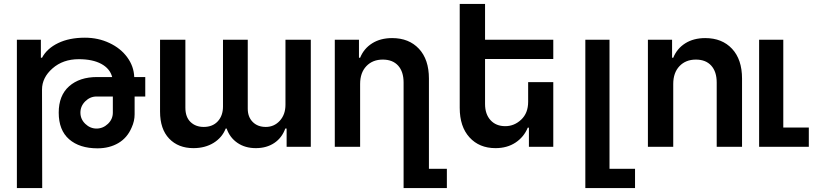

<svg xmlns="http://www.w3.org/2000/svg" viewBox="-20 -747 4136 977"><path d="M554.2 -173.8V-255.9H471.2Q438.5 -255.9 413.8 -231.4Q389.2 -207 389.2 -173.8Q389.2 -140.6 414.1 -116.7Q439 -92.8 471.2 -92.8Q503.9 -92.8 529.1 -116.7Q554.2 -140.6 554.2 -173.8ZM194.8 210H65.9V-544.9H188V-453.1H193.8Q219.2 -500.5 275.9 -527.8Q332.5 -555.2 412.1 -555.2Q479.5 -555.2 536.6 -528.3Q593.8 -501.5 627.4 -455.6Q661.1 -409.7 663.1 -355H719.2V-255.9H665V-165Q665 -130.9 649.9 -98.1Q627.9 -45.9 582.3 -19Q536.6 7.8 476.1 7.8Q384.8 7.8 331.8 -38.3Q278.8 -84.5 278.8 -173.8Q278.8 -261.2 331.8 -308.1Q384.8 -355 474.1 -355H550.8Q539.6 -397.9 495.4 -421.9Q451.2 -445.8 380.9 -445.8Q300.3 -445.8 247.1 -398.9Q193.8 -352.1 193.8 -291Z M1432.6 -544.9H1561.5V0H1438.5V-92.8H1431.6Q1414.6 -45.4 1375.5 -19.3Q1336.4 6.8 1281.7 6.8Q1227.5 6.8 1188.5 -19.8Q1149.4 -46.4 1133.3 -92.8H1128.4Q1110.4 -46.9 1066.9 -20Q1023.4 6.8 964.4 6.8Q887.2 6.8 840.8 -41.7Q794.4 -90.3 794.4 -179.2V-544.9H923.3V-199.2Q923.3 -151.4 949.5 -126.2Q975.6 -101.1 1016.6 -101.1Q1062 -101.1 1088.4 -129.9Q1114.7 -158.7 1114.7 -205.1V-544.9H1240.7V-193.8Q1240.7 -151.9 1265.9 -126.5Q1291 -101.1 1332.5 -101.1Q1375 -101.1 1403.8 -132.6Q1432.6 -164.1 1432.6 -213.9Z M2162.6 -347.2V111.8H2253.9V210H2033.7V-327.1Q2033.7 -382.3 2005.9 -413.1Q1978 -443.8 1927.7 -443.8Q1876 -443.8 1844.2 -410.4Q1812.5 -377 1812.5 -319.8V0H1683.6V-544.9H1806.6V-453.1H1812.5Q1831.5 -500 1873.8 -526.6Q1916 -553.2 1975.6 -553.2Q2061 -553.2 2111.8 -498.8Q2162.6 -444.3 2162.6 -347.2Z M2667.5 -229V-329.1H2795.4V0H2671.4V-97.2H2665.5Q2646 -49.8 2603.3 -21.5Q2560.5 6.8 2501.5 6.8Q2418.9 6.8 2369.1 -47.9Q2319.3 -102.5 2319.3 -198.2V-727.1H2448.2V-544.9H2795.4V-446.8H2448.2V-217.8Q2448.2 -166 2476.1 -135.5Q2503.9 -105 2551.3 -105Q2596.7 -105 2632.1 -138.2Q2667.5 -171.4 2667.5 -229Z M3211.4 210H2958.5V-544.9H3081.5V111.8H3211.4Z M3405.8 -319.8V0H3276.9V-544.9H3399.9V-453.1H3405.8Q3424.8 -500 3467 -526.6Q3509.3 -553.2 3568.8 -553.2Q3654.3 -553.2 3705.1 -498.8Q3755.9 -444.3 3755.9 -347.2V0H3627V-327.1Q3627 -382.3 3599.1 -413.1Q3571.3 -443.8 3521 -443.8Q3469.2 -443.8 3437.5 -410.4Q3405.8 -377 3405.8 -319.8Z M4095.7 0H3842.8V-544.9H3965.8V-98.1H4095.7Z"/></svg>

Font: Telcell.Market SemBd
Style: Regular
Weight: 600
Designer: Rasmus Andersson, Sedrak Mkrtchyan
Version: Version 3.019;git-0a5106e0b